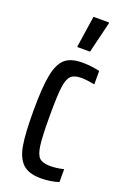

<svg xmlns="http://www.w3.org/2000/svg" viewBox="-142 -766 540 821"><g transform="rotate(20 128.0 -355.0)"><path d="M30 -253Q30 -360 41 -416Q52 -472 78.5 -495Q105 -518 157 -518Q195 -518 236 -509V-448Q196 -455 175 -455Q143 -455 128 -440.5Q113 -426 108 -386Q103 -346 103 -257Q103 -163 108.5 -122.5Q114 -82 129 -68.5Q144 -55 178 -55Q207 -55 239 -63V-4Q199 8 158 8Q102 8 75 -18Q48 -44 39 -97.5Q30 -151 30 -253ZM113 -573V-578L134 -718H205V-713L171 -573Z"/></g></svg>

Font: Saira Ultra Condensed Medium
Style: Regular
Weight: 500
Width: 1
Designer: Hector Gatti with collaboration of the Omnibus-Type team
Foundry: Omnibus-Type
Version: Version 1.001; ttfautohint (v1.8)